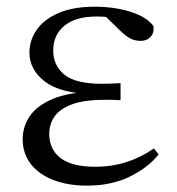

<svg xmlns="http://www.w3.org/2000/svg" viewBox="-20 -551 538 585"><path d="M245.3 14.6Q187 14.6 142.7 -2.5Q98.3 -19.6 73.7 -51.5Q49.1 -83.4 49.1 -126.7Q49.1 -165.3 70.9 -197.3Q92.7 -229.3 140.5 -249.5Q188.3 -269.8 265.7 -271.6V-263.4Q162.9 -266.8 116.3 -302.9Q69.7 -339 69.7 -390.7Q69.7 -428.3 91.7 -460Q113.6 -491.8 158.1 -511.2Q202.6 -530.6 269.8 -530.6Q305.9 -530.6 340.4 -524.4Q375 -518.1 403.3 -505.3Q431.6 -492.4 447.6 -471.9Q450.2 -450.8 438.8 -438.7Q427.5 -426.5 409.6 -426.5Q392.7 -426.5 379.7 -432.4Q366.7 -438.4 346.9 -456.8L289.6 -512.6L345.7 -511.5L355 -491.9Q329.4 -496.3 311.7 -498.5Q294.1 -500.7 274.7 -500.7Q210 -500.7 176 -472.4Q142.1 -444.1 142.1 -397.6Q142.1 -351.6 176 -323.6Q209.8 -295.7 291.2 -295.7Q303.3 -295.7 316.2 -296.2Q329.1 -296.7 347.3 -297.7V-245.7Q327.9 -246.9 318.4 -246.9Q309 -246.9 300.6 -246.9Q235.1 -246.9 198.1 -232.6Q161.1 -218.4 145.6 -195.2Q130 -172 130 -143.3Q130 -95.8 164.7 -69.3Q199.4 -42.9 269.6 -42.9Q320.3 -42.9 365.3 -57.2Q410.3 -71.5 448.9 -98.8L463.3 -80.5Q429.8 -38.9 373.8 -12.1Q317.9 14.6 245.3 14.6Z"/></svg>

Font: Noto Serif HK
Style: Regular
Weight: 200
Designer: Ryoko NISHIZUKA 西塚涼子 (kana & ideographs); Frank Grießhammer (Latin, Greek & Cyrillic); Wenlong ZHANG 张文龙 (bopomofo); San
Foundry: Adobe
Version: Version 2.001;hotconv 1.1.0;makeotfexe 2.6.0